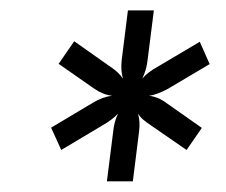

<svg xmlns="http://www.w3.org/2000/svg" viewBox="-20 -775 436 370"><path d="M303 -603.5Q293.5 -598.5 284.5 -595Q275.5 -591.5 267 -590.5Q275.5 -589.5 283.8 -586.2Q292 -583 300 -577L369 -528.5L339.5 -486L270 -534Q262.5 -539 256.5 -544Q250.5 -549 246 -556Q250.5 -541 248 -521.5L236 -425.5H186L198 -520.5Q199 -530.5 201.2 -539.2Q203.5 -548 207.5 -556Q196 -544 178.5 -534L98 -486L78.5 -529L159 -577Q178 -588.5 196 -590.5Q187 -591.5 178.8 -594.8Q170.5 -598 162.5 -603.5L93 -652L123 -695.5L192.5 -646.5Q208.5 -636 217 -623.5Q214.5 -632 214 -640.5Q213.5 -649 214.5 -659L226.5 -755H276.5L264.5 -660Q262.5 -640 254 -623.5Q265.5 -636.5 284 -646.5L365 -694.5L384 -651.5Z"/></svg>

Font: Lato 2
Style: Italic
Weight: 600
Italic angle: -7°
Designer: Lukasz Dziedzic with Adam Twardoch and Botio Nikoltchev
Foundry: tyPoland Lukasz Dziedzic
Version: Version 2.015; 2015-08-06; http://www.latofonts.com/